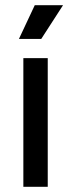

<svg xmlns="http://www.w3.org/2000/svg" viewBox="-20 -720 274 740"><path d="M114 -700 53 -570H139L223 -700ZM164 -496H70V0H164Z"/></svg>

Font: Space Text Medium
Style: Regular
Weight: 500
Designer: Florian Karsten (Space Text), Colophon Foundry (Space Mono)
Foundry: Florian Karsten
Version: Version 1.003;PS 001.003;hotconv 1.0.88;makeotf.lib2.5.64775